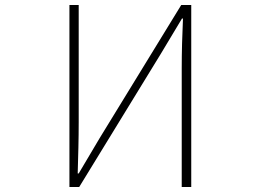

<svg xmlns="http://www.w3.org/2000/svg" viewBox="-20 -746 1040 766"><path d="M257 0H296L622 -532L706 -672H710C707 -604 705 -542 705 -473V0H743V-726H703L377 -194L294 -54H290C292 -124 294 -191 294 -259V-726H257Z"/></svg>

Font: Harano Aji Gothic TW ExtraLight
Style: Regular
Weight: 250
Foundry: Masamichi Hosoda
Version: HaranoAjiGothicTW-ExtraLight version 20230610;ttx 4.39.4